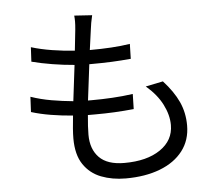

<svg xmlns="http://www.w3.org/2000/svg" viewBox="-56 -856 1113 965"><g transform="rotate(-5 500.0 -373.0)"><path d="M98.1 -404.8Q147.5 -387.7 202.6 -378.2Q257.8 -368.7 311 -363.8L333 -544.9Q278.3 -549.3 221.7 -558.6Q165 -567.9 118.2 -580.1L122.1 -652.8Q169.4 -638.2 227.5 -628.9Q285.6 -619.6 340.8 -616.2L352.1 -721.2Q354.5 -746.6 354.5 -762.2Q354.5 -777.8 353 -792L442.9 -786.1Q438 -765.6 435.1 -749Q432.1 -732.4 430.2 -715.8L416 -612.8Q473.6 -612.8 524.7 -616Q575.7 -619.1 619.1 -626L617.2 -550.8Q568.8 -546.4 521.7 -544.2Q474.6 -542 414.1 -542H407.2L384.8 -360.8H403.8Q455.1 -360.8 507.3 -363.8Q559.6 -366.7 611.8 -374L609.9 -297.9Q560.5 -293 512.7 -290.5Q464.8 -288.1 414.1 -288.1H377.9Q372.1 -228 372.1 -189Q372.1 -116.2 413.3 -74.2Q454.6 -32.2 540 -32.2Q653.8 -32.2 721.4 -78.4Q789.1 -124.5 789.1 -202.1Q789.1 -252.4 762 -305.9Q734.9 -359.4 680.2 -405.8L768.1 -423.8Q819.8 -367.2 845 -312.3Q870.1 -257.3 870.1 -192.9Q870.1 -118.7 828.9 -64.9Q787.6 -11.2 713.4 17.3Q639.2 45.9 540 45.9Q472.2 45.9 416.5 24.4Q360.8 2.9 327.9 -46.1Q294.9 -95.2 294.9 -176.8Q294.9 -198.2 297.1 -227.5Q299.3 -256.8 303.2 -292Q246.6 -296.4 193.1 -305.2Q139.6 -314 94.2 -328.1Z"/></g></svg>

Font: Source Han Sans CN
Style: Regular
Weight: 400
Designer: Ryoko NISHIZUKA  (kana, bopomofo & ideographs); Paul D. Hunt (Latin, Greek & Cyrillic); Sandoll Communications , Soo-you
Foundry: Adobe
Version: Version 2.004;hotconv 1.0.118;makeotfexe 2.5.65603